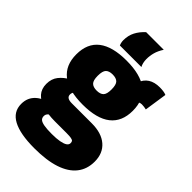

<svg xmlns="http://www.w3.org/2000/svg" viewBox="-289 -858 1172 1172"><g transform="rotate(45 297.0 -272.0)"><path d="M256 220Q134 220 71 186.5Q8 153 8 85Q8 57 17.5 35Q27 13 46.5 -4.5Q66 -22 95 -33L187 2Q178 7 171.5 12.5Q165 18 161.5 24.5Q158 31 158 40Q158 56 168 65Q178 74 202.5 78.5Q227 83 270 83Q310 83 337 78Q364 73 377.5 64Q391 55 391 41Q391 31 387 25.5Q383 20 369.5 17.5Q356 15 330 15H229Q169 15 124 1.5Q79 -12 54.5 -39.5Q30 -67 30 -110Q30 -154 53.5 -183.5Q77 -213 114 -233L210 -209Q194 -199 186 -189.5Q178 -180 178 -166Q178 -151 189.5 -143.5Q201 -136 224 -136H397Q481 -136 528 -95.5Q575 -55 575 17Q575 82 539 127.5Q503 173 432.5 196.5Q362 220 256 220ZM276 -177Q155 -177 93.5 -225Q32 -273 32 -367Q32 -462 93.5 -509.5Q155 -557 276 -557Q398 -557 459 -509.5Q520 -462 520 -367Q520 -273 459 -225Q398 -177 276 -177ZM276 -298Q307 -298 321.5 -312.5Q336 -327 336 -367Q336 -408 321.5 -422.5Q307 -437 276 -437Q246 -437 231.5 -422.5Q217 -408 217 -367Q217 -327 231.5 -312.5Q246 -298 276 -298ZM490 -409 417 -508Q431 -547 460.5 -566Q490 -585 535 -585Q551 -585 566 -583Q581 -581 592 -576L570 -429Q561 -431 551.5 -432.5Q542 -434 531 -434Q519 -434 508 -428Q497 -422 490 -409ZM368 -593H182Q178 -602 176 -611.5Q174 -621 174 -631Q174 -672 191 -704.5Q208 -737 238 -764H390Q370 -733 362.5 -705Q355 -677 355 -649Q355 -633 358.5 -618Q362 -603 368 -593Z"/></g></svg>

Font: Georama ExtraBold
Style: Regular
Weight: 800
Designer: Jean-Baptiste Levee
Foundry: Production Type
Version: Version 1.001